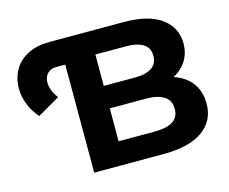

<svg xmlns="http://www.w3.org/2000/svg" viewBox="-99 -837 1161 975"><g transform="rotate(-15 482.0 -350.0)"><path d="M87 -350Q53 -388 36.5 -435Q20 -482 23.5 -528.5Q27 -575 51 -614Q75 -653 121.5 -676.5Q168 -700 237 -700H290V-568H236Q208 -568 192 -554Q176 -540 172 -518Q168 -496 176 -470Q184 -444 204 -418ZM282 0V-700H624Q756 -700 823 -650Q890 -600 890 -518Q890 -463 862.5 -422.5Q835 -382 788 -360Q741 -338 680 -338L699 -379Q765 -379 816 -357.5Q867 -336 895.5 -294Q924 -252 924 -191Q924 -101 853 -50.5Q782 0 644 0ZM443 -122H633Q695 -122 728 -142.5Q761 -163 761 -208Q761 -252 728 -273.5Q695 -295 633 -295H431V-413H604Q664 -413 695 -433.5Q726 -454 726 -496Q726 -537 695 -557.5Q664 -578 604 -578H443Z"/></g></svg>

Font: Montserrat Thin
Style: Bold
Weight: 700
Version: Version 9.000